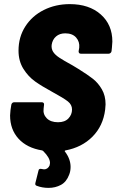

<svg xmlns="http://www.w3.org/2000/svg" viewBox="-20 -728 566 933"><path d="M298 3Q292 5 296 9Q323 45 323 83Q323 104 316 121Q303 156 276 170.5Q249 185 216 185Q185 185 159 175Q149 172 152 161L167 101Q169 90 182 93Q190 95 194 95Q203 95 210 90Q217 85 221 76Q223 68 223 64Q223 39 190 6L185 3Q111 -9 70 -54Q29 -99 29 -167Q29 -175 31 -193L35 -219Q36 -224 39.5 -227.5Q43 -231 48 -231H184Q189 -231 192 -227.5Q195 -224 194 -219L192 -201Q188 -173 207 -153.5Q226 -134 262 -134Q295 -134 312.5 -152.5Q330 -171 330 -196Q330 -219 310 -235Q290 -251 233 -282Q185 -308 151.5 -331.5Q118 -355 94 -393Q70 -431 70 -482Q70 -548 103 -599.5Q136 -651 193 -679.5Q250 -708 319 -708Q413 -708 469.5 -658Q526 -608 526 -526Q526 -518 524 -498L522 -479Q521 -474 517 -470.5Q513 -467 508 -467H373Q362 -467 362 -479L365 -496Q368 -525 350 -545.5Q332 -566 297 -566Q270 -566 252.5 -551Q235 -536 231 -510Q229 -491 238 -476.5Q247 -462 268 -448Q289 -434 333 -410L361 -393Q406 -365 431.5 -345Q457 -325 475 -294Q493 -263 493 -221Q493 -213 491 -195Q481 -116 429.5 -64Q378 -12 298 3Z"/></svg>

Font: Barlow Semi Condensed ExtraBold
Style: Italic
Weight: 800
Width: 4
Italic angle: -7°
Designer: Jeremy Tribby
Foundry: Tribby Type
Version: Version 1.408